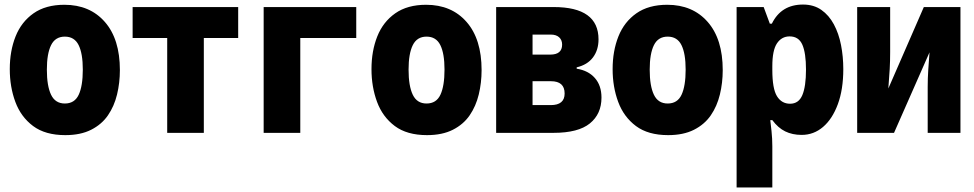

<svg xmlns="http://www.w3.org/2000/svg" viewBox="-20 -584 4280 844"><path d="M267 10Q179 10 125.5 -30Q72 -70 47.5 -136Q23 -202 23 -280Q23 -360 48.5 -424Q74 -488 127.5 -525.5Q181 -563 263 -563Q375 -563 441 -487.5Q507 -412 507 -276Q507 -220 494.5 -168.5Q482 -117 454.5 -77Q427 -37 380.5 -13.5Q334 10 267 10ZM265 -129Q308 -129 326 -167.5Q344 -206 344 -278Q344 -349 325.5 -386Q307 -423 265 -423Q223 -423 204.5 -385.5Q186 -348 186 -278Q186 -206 204.5 -167.5Q223 -129 265 -129Z M715 0V-417H563V-553H1027V-417H876V0Z M1139 0V-553H1546V-417H1300V0Z M1857 10Q1769 10 1715.5 -30Q1662 -70 1637.5 -136Q1613 -202 1613 -280Q1613 -360 1638.5 -424Q1664 -488 1717.5 -525.5Q1771 -563 1853 -563Q1965 -563 2031 -487.5Q2097 -412 2097 -276Q2097 -220 2084.5 -168.5Q2072 -117 2044.5 -77Q2017 -37 1970.5 -13.5Q1924 10 1857 10ZM1855 -129Q1898 -129 1916 -167.5Q1934 -206 1934 -278Q1934 -349 1915.5 -386Q1897 -423 1855 -423Q1813 -423 1794.5 -385.5Q1776 -348 1776 -278Q1776 -206 1794.5 -167.5Q1813 -129 1855 -129Z M2161 0V-553H2414Q2611 -553 2611 -411Q2611 -364 2586.5 -331.5Q2562 -299 2515 -288V-282Q2566 -274 2595 -241Q2624 -208 2624 -155Q2624 -83 2573 -41.5Q2522 0 2413 0ZM2321 -344H2399Q2451 -344 2451 -388Q2451 -408 2438 -420Q2425 -432 2401 -432H2321ZM2321 -122H2401Q2462 -122 2462 -173Q2462 -227 2402 -227H2321Z M2917 10Q2829 10 2775.5 -30Q2722 -70 2697.5 -136Q2673 -202 2673 -280Q2673 -360 2698.5 -424Q2724 -488 2777.5 -525.5Q2831 -563 2913 -563Q3025 -563 3091 -487.5Q3157 -412 3157 -276Q3157 -220 3144.5 -168.5Q3132 -117 3104.5 -77Q3077 -37 3030.5 -13.5Q2984 10 2917 10ZM2915 -129Q2958 -129 2976 -167.5Q2994 -206 2994 -278Q2994 -349 2975.5 -386Q2957 -423 2915 -423Q2873 -423 2854.5 -385.5Q2836 -348 2836 -278Q2836 -206 2854.5 -167.5Q2873 -129 2915 -129Z M3218 240V-553H3337L3364 -480H3373Q3414 -564 3510 -564Q3557 -564 3590.5 -540.5Q3624 -517 3645.5 -477Q3667 -437 3677 -386Q3687 -335 3687 -280Q3687 -191 3663 -126Q3639 -61 3598 -26Q3557 9 3504 9Q3463 9 3431.5 -6.5Q3400 -22 3375 -56H3366Q3368 -41 3371.5 -7.5Q3375 26 3375 59V240ZM3453 -128Q3491 -128 3507 -166Q3523 -204 3523 -278Q3523 -351 3507 -387.5Q3491 -424 3451 -424Q3416 -424 3395.5 -393.5Q3375 -363 3375 -293V-277Q3375 -194 3395.5 -161Q3416 -128 3453 -128Z M3748 0V-553H3893V-355Q3893 -316 3891 -280.5Q3889 -245 3885 -195L4041 -553H4202V0H4058V-202Q4058 -240 4060.5 -277.5Q4063 -315 4066 -354L3910 0Z"/></svg>

Font: Noto Sans Mono Condensed Black
Style: Regular
Weight: 900
Width: 3
Designer: Monotype Design Team
Foundry: Monotype Imaging Inc.
Version: Version 2.014